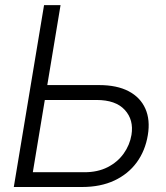

<svg xmlns="http://www.w3.org/2000/svg" viewBox="-20 -748 662 768"><path d="M150.4 -407.7H376Q447.8 -407.7 494.6 -383.1Q541.5 -358.4 561.5 -313.2Q581.5 -268.1 571.3 -207.5Q561 -145 526.9 -98.4Q492.7 -51.8 437.5 -25.9Q382.3 0 308.1 0H35.2L156.2 -727.5H222.2L111.3 -59.1H318.4Q370.6 -59.1 410.2 -79.1Q449.7 -99.1 474.4 -133.3Q499 -167.5 505.9 -208.5Q515.6 -268.6 479.2 -308.3Q442.9 -348.1 366.2 -348.1H140.6Z"/></svg>

Font: Inter Tight Light
Style: Italic
Weight: 300
Italic angle: -9.39999°
Designer: Rasmus Andersson
Foundry: rsms
Version: Version 3.004